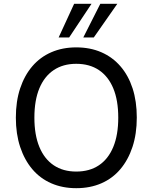

<svg xmlns="http://www.w3.org/2000/svg" viewBox="-20 -976 799 1005"><path d="M379 9Q307 9 248.5 -16.5Q190 -42 149 -90.5Q108 -139 85.5 -207Q63 -275 63 -360Q63 -446 85.5 -513.5Q108 -581 149 -629Q190 -677 248.5 -702.5Q307 -728 379 -728Q452 -728 510.5 -702.5Q569 -677 610.5 -629Q652 -581 674 -513.5Q696 -446 696 -361Q696 -275 673.5 -207Q651 -139 610 -90.5Q569 -42 510.5 -16.5Q452 9 379 9ZM379 -78Q449 -78 498 -111Q547 -144 573 -207Q599 -270 599 -360Q599 -451 573 -513.5Q547 -576 498 -609Q449 -642 379 -642Q310 -642 261 -609Q212 -576 186 -513.5Q160 -451 160 -360Q160 -270 186 -207Q212 -144 261 -111Q310 -78 379 -78ZM287 -780 368 -956H459L342 -780ZM416 -780 505 -956H594L471 -780Z"/></svg>

Font: Nunitoga
Style: Medium
Weight: 500
Designer: Vernon Adams
Foundry: Vernon Adams
Version: Version 1.0